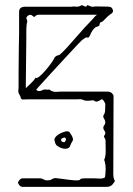

<svg xmlns="http://www.w3.org/2000/svg" viewBox="-20 -724 514 744"><path d="M67 0Q60 0 54.5 -7Q49 -14 50 -18Q52 -23 57 -28Q62 -33 66 -33H136Q141 -33 149 -29Q155 -25 162 -25Q169 -25 174 -26Q179 -28 184 -31Q189 -34 195 -34Q199 -34 216 -31.5Q233 -29 250 -27Q267 -25 271 -25Q284 -25 287 -26Q290 -27 291 -29Q292 -31 296.5 -32Q301 -33 316 -33Q333 -33 343 -33Q353 -33 369 -32Q380 -32 387 -37Q389 -53 389.5 -67.5Q390 -82 386 -98Q385 -101 384 -103Q383 -105 385 -108Q390 -119 389.5 -143.5Q389 -168 389 -179Q389 -185 385 -190Q381 -195 385 -200Q390 -208 387.5 -212.5Q385 -217 382 -222Q378 -231 383.5 -238Q389 -245 388 -252Q387 -259 382.5 -265.5Q378 -272 382 -279Q387 -285 387.5 -298.5Q388 -312 388 -319Q388 -325 382 -333Q376 -343 370 -337Q363 -332 356.5 -330.5Q350 -329 343 -335Q342 -336 326.5 -334Q311 -332 299 -338Q295 -340 288.5 -339.5Q282 -339 277 -339H84Q80 -339 71.5 -338.5Q63 -338 61 -343Q60 -350 55 -358Q50 -366 51 -373Q52 -378 52 -392.5Q52 -407 52 -442.5Q52 -478 53 -544Q54 -572 54 -591.5Q54 -611 54 -630.5Q54 -650 54 -678Q54 -698 78 -698H260Q261 -699 263 -699Q267 -699 270.5 -698.5Q274 -698 278 -698Q286 -698 293 -702Q297 -705 301.5 -702.5Q306 -700 310.5 -698.5Q315 -697 318 -704Q324 -703 329.5 -700Q335 -697 342 -698Q346 -699 349.5 -699Q353 -699 356 -699Q382 -699 390 -698.5Q398 -698 403 -698Q415 -697 418 -683Q418 -677 415 -674Q412 -671 408 -669Q398 -662 386.5 -649.5Q375 -637 368 -637Q366 -628 364.5 -625Q363 -622 354 -620Q347 -618 339 -606.5Q331 -595 329 -587Q328 -585 325.5 -581.5Q323 -578 321 -578Q315 -580 310.5 -577.5Q306 -575 301 -571Q298 -570 279 -549.5Q260 -529 232.5 -499.5Q205 -470 178 -440.5Q151 -411 133 -391Q127 -385 127 -384.5Q127 -384 126.5 -383.5Q126 -383 120 -376Q130 -367 143 -374Q149 -378 157 -377Q165 -376 172 -377Q177 -372 183.5 -370Q190 -368 196 -368Q201 -368 206 -368.5Q211 -369 215 -369H396Q407 -369 413.5 -363Q420 -357 420 -352L419 -50Q419 -43 420 -36.5Q421 -30 425 -23Q426 -22 417.5 -11Q409 0 394 0ZM81 -383Q89 -391 101 -402.5Q113 -414 118 -423Q122 -419 133 -428Q144 -437 156.5 -451.5Q169 -466 178.5 -479.5Q188 -493 190 -498Q191 -502 196.5 -506Q202 -510 207 -510Q211 -510 227.5 -527Q244 -544 265 -568.5Q286 -593 307 -616Q328 -639 341 -652Q343 -654 346 -658Q349 -662 356 -667H144Q137 -667 129.5 -667Q122 -667 115 -660Q113 -657 109.5 -660Q106 -663 103 -665Q96 -669 88 -663Q80 -657 83 -650Q87 -643 85 -637Q83 -631 83 -625Q82 -618 82 -603Q82 -588 82 -580L80 -393Q80 -391 80 -388Q80 -385 81 -383ZM200 -160Q194 -166 192 -177Q188 -186 197 -195Q202 -201 212.5 -206.5Q223 -212 234 -214.5Q245 -217 250 -211Q254 -205 258 -198.5Q262 -192 263 -184Q263 -180 259 -174Q255 -168 253 -162Q250 -148 234 -147.5Q218 -147 200 -160ZM219 -176Q224 -173 228 -173Q232 -173 233 -177Q234 -179 235 -180.5Q236 -182 236 -183Q236 -185 235 -187Q234 -189 233 -190Q231 -192 225.5 -190Q220 -188 218 -186Q216 -184 217 -181Q217 -178 219 -176Z"/></svg>

Font: Sankofa Display
Style: Regular
Weight: 400
Designer: Batsirai Madzonga
Foundry: Batsirai Madzonga
Version: Version 1.000; ttfautohint (v1.8.4.7-5d5b)